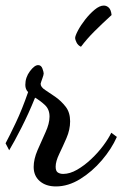

<svg xmlns="http://www.w3.org/2000/svg" viewBox="-20 -644 440 690"><path d="M181 26Q145 26 123 7Q101 -12 101 -44Q101 -72 115 -104.5Q129 -137 143.5 -168.5Q158 -200 158 -225Q158 -251 141.5 -266.5Q125 -282 106 -293Q83 -236 56.5 -184Q30 -132 13 -104L0 -129Q14 -155 37 -203.5Q60 -252 81 -313Q71 -323 71 -339Q71 -366 87.5 -388Q104 -410 117 -410Q128 -410 132.5 -397.5Q137 -385 137 -380Q137 -375 132 -361.5Q127 -348 126 -343Q126 -331 142.5 -320.5Q159 -310 179.5 -295.5Q200 -281 216 -260.5Q232 -240 232 -208Q232 -178 219 -148Q206 -118 193 -91Q180 -64 180 -45Q180 -29 188 -24Q196 -19 207 -19Q231 -19 257 -34Q283 -49 307.5 -72Q332 -95 351 -120.5Q370 -146 380 -167L400 -152Q381 -109 346 -68Q311 -27 268 -0.5Q225 26 181 26ZM271 -476Q260 -481 255 -491.5Q250 -502 250 -507Q250 -515 260 -534Q270 -553 286 -573.5Q302 -594 320 -609Q338 -624 353 -624Q363 -624 371 -616.5Q379 -609 381 -590Q345 -557 318.5 -530.5Q292 -504 271 -476Z"/></svg>

Font: Dancing Script SemiBold
Style: Regular
Weight: 600
Designer: Pablo Impallari
Foundry: Pablo Impallari
Version: Version 2.001